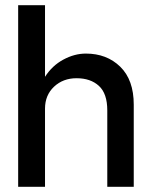

<svg xmlns="http://www.w3.org/2000/svg" viewBox="-20 -720 586 740"><path d="M393.5 -294.5Q393.5 -359.5 361.2 -389Q329 -418.5 275 -418.5Q223 -418.5 188.2 -385.8Q153.5 -353 153.5 -301.5V0H50V-700H153.5V-424Q181 -467 224 -490.2Q267 -513.5 311 -513.5Q391.5 -513.5 443.5 -462.8Q495.5 -412 495.5 -316.5V0H393.5Z"/></svg>

Font: Overused Grotesk Medium
Style: Regular
Weight: 525
Version: Version 0.004